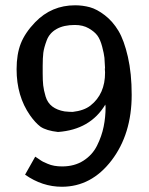

<svg xmlns="http://www.w3.org/2000/svg" viewBox="-20 -692 565 729"><path d="M43 -429.2Q43 -486.3 59.1 -527.1Q75.2 -567.9 113.8 -607.9Q175.8 -671.9 265.1 -671.9Q293.9 -671.9 321 -664.6Q348.1 -657.2 378.2 -634Q408.2 -610.8 429.7 -575Q451.2 -539.1 465.6 -476.1Q480 -413.1 480 -332Q480 -183.1 403.6 -83Q327.1 17.1 214.8 17.1Q140.6 17.1 75.2 -28.8L113.8 -97.2Q114.7 -97.2 126 -89.1Q137.2 -81.1 143.1 -78.1Q148.9 -75.2 160.9 -70.1Q172.9 -64.9 186.5 -62.5Q200.2 -60.1 215.8 -60.1Q262.7 -60.1 296.9 -82Q331.1 -104 348.6 -139.4Q366.2 -174.8 373.5 -210.9Q380.9 -247.1 380.9 -285.2Q380.9 -287.1 380.4 -290Q379.9 -293 379.9 -294.9Q322.8 -199.7 200.2 -190.9Q156.2 -195.8 133.8 -210.9Q113.8 -226.1 94.2 -253.9Q43 -327.1 43 -429.2ZM142.1 -413.1Q142.1 -386.2 144 -368.2Q146 -350.1 153.1 -325.9Q160.2 -301.8 178.5 -287.8Q196.8 -273.9 225.1 -269Q231 -268.1 241.9 -267.6Q252.9 -267.1 255.9 -267.1Q298.8 -272 323.2 -291Q379.4 -335 378.9 -417Q378.9 -419.9 378.4 -425Q377.9 -430.2 377.9 -432.1H378.9Q377.9 -458 376.5 -472.9Q375 -487.8 367.9 -514.9Q360.8 -542 349.9 -556.9Q338.9 -571.8 316.9 -584.5Q294.9 -597.2 264.2 -597.2Q222.2 -597.2 195.1 -582Q168 -566.9 157.5 -539.1Q147 -511.2 144.5 -491.7Q142.1 -472.2 142.1 -441.9Z"/></svg>

Font: CMU Bright
Style: SemiBold
Weight: 600
Version: Version 0.7.0